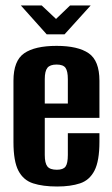

<svg xmlns="http://www.w3.org/2000/svg" viewBox="-20 -671 406 699"><path d="M188 8Q136 8 100.5 -3.5Q65 -15 47 -49.5Q29 -84 29 -154V-377Q29 -450 68 -477Q107 -504 186 -504Q264 -504 303 -477Q342 -450 342 -377V-242H143V-107Q143 -77 152.5 -65Q162 -53 187 -53Q210 -53 218.5 -64.5Q227 -76 227 -107V-186H342V-155Q342 -85 324 -50Q306 -15 271.5 -3.5Q237 8 188 8ZM143 -294H227V-383Q227 -412 218.5 -424Q210 -436 186 -436Q162 -436 152.5 -424Q143 -412 143 -383ZM150 -546 56 -651H132L184 -602L235 -651H310L215 -546Z"/></svg>

Font: Alumni Sans Thin
Style: Bold
Weight: 700
Version: Version 1.018